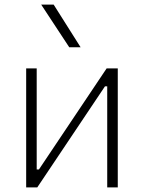

<svg xmlns="http://www.w3.org/2000/svg" viewBox="-20 -815 626 835"><path d="M93.8 0V-517.6H139.6V-78.1H149.4L443.8 -517.6H492.2V0H446.3V-439.5H436.5L142.1 0ZM281.2 -609.4 159.2 -794.9H213.4L330.6 -609.4Z"/></svg>

Font: Cascadia Code ExtraLight
Style: Regular
Weight: 200
Monospace: yes
Designer: Aaron Bell
Foundry: Saja Typeworks
Version: Version 2407.024; ttfautohint (v1.8.4)